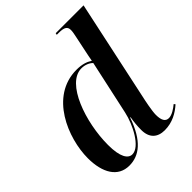

<svg xmlns="http://www.w3.org/2000/svg" viewBox="-215 -882 1014 1014"><g transform="rotate(-45 292.0 -375.0)"><path d="M157 10C230 10 294 -36 339 -167H342C337 -138 334 -112 334 -79C334 -20 367 10 421 10C479 10 523 -16 558 -47L552 -55C533 -39 505 -20 482 -20C457 -20 445 -40 445 -81C445 -110 458 -173 465 -204L584 -760H376L374 -750H390C430 -750 445 -740 445 -715C445 -703 442 -687 438 -669L420 -583C417 -568 411 -541 408 -522C385 -537 358 -546 317 -546C119 -546 29 -322 29 -173C29 -64 72 10 157 10ZM210 -21C179 -21 154 -56 154 -147C154 -316 228 -533 341 -533C367 -533 391 -523 405 -508L339 -205C323 -130 267 -21 210 -21Z"/></g></svg>

Font: Noto Serif Display SemiCondensed SemiBold
Style: Italic
Weight: 600
Width: 4
Italic angle: -12°
Designer: Monotype Design Team
Foundry: Monotype Imaging Inc.
Version: Version 2.009